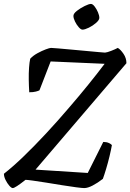

<svg xmlns="http://www.w3.org/2000/svg" viewBox="-31 -958 664 978"><path d="M34 0Q27 0 16.5 -12Q6 -24 -2.5 -41Q-11 -58 -11 -73Q34 -108 89 -161Q144 -214 204 -278.5Q264 -343 321 -410Q372 -469 418.5 -526.5Q465 -584 502 -633L227 -645L170 -498Q165 -495 151.5 -491.5Q138 -488 118 -488Q116 -519 115.5 -552Q115 -585 117 -613.5Q119 -642 123 -659Q138 -675 160 -687Q182 -699 202 -706.5Q222 -714 229 -714Q236 -714 264.5 -711.5Q293 -709 331.5 -705.5Q370 -702 408 -698.5Q446 -695 473 -692.5Q500 -690 504 -690Q515 -691 535.5 -699Q556 -707 569 -714Q583 -706 598 -684Q613 -662 613 -636L150 -94L416 -77L495 -235Q512 -235 523.5 -229.5Q535 -224 539 -219Q535 -196 527 -162.5Q519 -129 509.5 -97.5Q500 -66 493 -47Q466 -26 441 -13Q416 0 398 0Q388 0 357 -4Q326 -8 286 -14.5Q246 -21 206 -27.5Q166 -34 136.5 -38Q107 -42 99 -42Q46 0 34 0ZM389 -807Q381 -807 370 -819.5Q359 -832 351 -848.5Q343 -865 343 -877Q343 -889 361 -903Q379 -917 400.5 -927.5Q422 -938 432 -938Q441 -938 451 -925Q461 -912 468 -895.5Q475 -879 475 -867Q475 -856 458.5 -841.5Q442 -827 421.5 -817Q401 -807 389 -807Z"/></svg>

Font: Texturina 72pt 72pt Medium
Style: Italic
Weight: 500
Italic angle: -11°
Designer: Guillermo Torres Carreño
Foundry: Omnibus-Type
Version: Version 1.002; ttfautohint (v1.8.3)